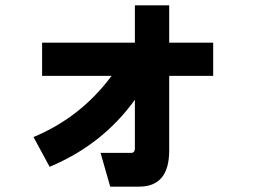

<svg xmlns="http://www.w3.org/2000/svg" viewBox="-20 -588 960 716"><path d="M611 -27Q611 108 499 108H391L355 -18H470Q483 -18 483 -35V-216Q362 -48 165 34L105 -77Q281 -150 396 -305H137V-429H483V-568H611V-429H775V-305H611Z"/></svg>

Font: BM Euljiro oraeorae
Style: Regular
Weight: 400
Designer: Bongjin Kim; Bomjun Kim; Myungsoo Han; Hyesun Chae; Mikyoung Jeong; Wujin Sim; Minjae Kang; Suwha Jang;
Foundry: Sandoll Inc.
Version: Version 1.000;hotconv 1.0.109;makeexe 2.5.65596